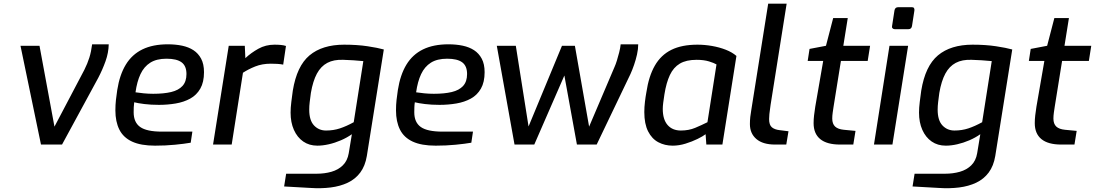

<svg xmlns="http://www.w3.org/2000/svg" viewBox="-20 -783 5931 1040"><path d="M202 0 91 -535H194L275 -97L437 -405Q454 -439 464 -471Q474 -503 479 -543H569Q568 -497 551.5 -451Q535 -405 512 -361L316 0Z M820 6Q743 6 695.5 -16Q648 -38 626.5 -81Q605 -124 605 -185Q605 -215 608 -242Q611 -269 615 -295Q628 -378 661.5 -433Q695 -488 751.5 -515.5Q808 -543 889 -543Q931 -543 966.5 -535.5Q1002 -528 1028 -511Q1054 -494 1069.5 -465Q1085 -436 1085 -392Q1085 -338 1065 -303Q1045 -268 1010.5 -249Q976 -230 932 -222.5Q888 -215 841 -215Q797 -215 761.5 -219.5Q726 -224 707 -229Q705 -216 704.5 -202Q704 -188 704 -175Q704 -120 739.5 -95Q775 -70 857 -70H1022L1013 -10Q979 -4 927.5 1Q876 6 820 6ZM810 -275Q867 -275 907 -284.5Q947 -294 968.5 -317.5Q990 -341 990 -382Q990 -426 963.5 -445.5Q937 -465 882 -465Q828 -465 794 -443.5Q760 -422 741 -381.5Q722 -341 714 -283Q733 -280 758.5 -277.5Q784 -275 810 -275Z M1134 0 1219 -535H1306L1309 -468Q1340 -497 1379.5 -519Q1419 -541 1467 -541Q1486 -541 1501.5 -539.5Q1517 -538 1529 -534L1514 -433Q1499 -436 1482 -437Q1465 -438 1447 -438Q1400 -438 1362.5 -423Q1325 -408 1296 -389L1235 0Z M1661 235 1519 227 1530 158H1695Q1738 158 1775 147.5Q1812 137 1837 112.5Q1862 88 1869 47L1886 -56Q1859 -37 1826.5 -23Q1794 -9 1761 -1.5Q1728 6 1699 6Q1655 6 1622.5 -16.5Q1590 -39 1572 -79.5Q1554 -120 1554 -173Q1554 -199 1558 -231Q1562 -263 1566 -292Q1577 -359 1599.5 -406.5Q1622 -454 1656.5 -483Q1691 -512 1738 -526.5Q1785 -541 1844 -541Q1915 -541 1971 -532.5Q2027 -524 2059 -515L1967 62Q1958 116 1931.5 151.5Q1905 187 1864 206.5Q1823 226 1771 232.5Q1719 239 1661 235ZM1746 -76Q1786 -76 1821 -87.5Q1856 -99 1896 -121L1948 -452Q1921 -455 1893.5 -456.5Q1866 -458 1839 -459Q1788 -461 1753 -442.5Q1718 -424 1696.5 -384Q1675 -344 1664 -280Q1660 -250 1657.5 -229.5Q1655 -209 1655 -189Q1655 -131 1681 -103.5Q1707 -76 1746 -76Z M2340 6Q2263 6 2215.5 -16Q2168 -38 2146.5 -81Q2125 -124 2125 -185Q2125 -215 2128 -242Q2131 -269 2135 -295Q2148 -378 2181.5 -433Q2215 -488 2271.5 -515.5Q2328 -543 2409 -543Q2451 -543 2486.5 -535.5Q2522 -528 2548 -511Q2574 -494 2589.5 -465Q2605 -436 2605 -392Q2605 -338 2585 -303Q2565 -268 2530.5 -249Q2496 -230 2452 -222.5Q2408 -215 2361 -215Q2317 -215 2281.5 -219.5Q2246 -224 2227 -229Q2225 -216 2224.5 -202Q2224 -188 2224 -175Q2224 -120 2259.5 -95Q2295 -70 2377 -70H2542L2533 -10Q2499 -4 2447.5 1Q2396 6 2340 6ZM2330 -275Q2387 -275 2427 -284.5Q2467 -294 2488.5 -317.5Q2510 -341 2510 -382Q2510 -426 2483.5 -445.5Q2457 -465 2402 -465Q2348 -465 2314 -443.5Q2280 -422 2261 -381.5Q2242 -341 2234 -283Q2253 -280 2278.5 -277.5Q2304 -275 2330 -275Z M2767 0 2671 -535H2774L2843 -98L3024 -535H3094L3171 -97L3309 -421Q3315 -434 3321.5 -455Q3328 -476 3334 -499.5Q3340 -523 3342 -543H3437Q3437 -517 3430.5 -488Q3424 -459 3414.5 -431.5Q3405 -404 3395 -382L3212 0H3105L3037 -374L2874 0Z M3624 6Q3581 6 3546 -12.5Q3511 -31 3490.5 -71.5Q3470 -112 3470 -176Q3470 -203 3473.5 -232Q3477 -261 3481 -282Q3494 -370 3527 -427.5Q3560 -485 3616.5 -513Q3673 -541 3758 -541Q3797 -541 3837 -534Q3877 -527 3911.5 -513.5Q3946 -500 3969 -480L3893 0H3806L3802 -56Q3788 -45 3758.5 -30.5Q3729 -16 3693.5 -5Q3658 6 3624 6ZM3668 -76Q3711 -76 3745.5 -90.5Q3780 -105 3812 -121L3861 -434Q3848 -442 3820 -450.5Q3792 -459 3753 -459Q3697 -459 3662.5 -438.5Q3628 -418 3608.5 -376.5Q3589 -335 3579 -272Q3575 -247 3572.5 -227Q3570 -207 3570 -193Q3570 -136 3596 -106Q3622 -76 3668 -76Z M4178 0Q4112 0 4077 -30Q4042 -60 4042 -111Q4042 -131 4044 -149.5Q4046 -168 4049 -184L4141 -763H4241L4154 -215Q4153 -206 4151 -192.5Q4149 -179 4147.5 -165Q4146 -151 4146 -138Q4146 -106 4161 -93.5Q4176 -81 4203 -78L4251 -72L4239 0Z M4530 0Q4459 0 4423 -29.5Q4387 -59 4387 -116Q4387 -136 4389.5 -158Q4392 -180 4396 -205L4439 -453H4355L4365 -518L4454 -535L4493 -685H4572L4548 -535H4693L4680 -453H4535L4495 -204Q4493 -191 4490.5 -173.5Q4488 -156 4488 -141Q4488 -112 4503.5 -97.5Q4519 -83 4551 -80L4614 -74L4602 0Z M4826 -625Q4819 -625 4814.5 -630Q4810 -635 4812 -642L4825 -726Q4828 -744 4845 -744H4920Q4928 -744 4931 -739Q4934 -734 4933 -726L4920 -642Q4917 -625 4901 -625ZM4714 0 4798 -535H4899L4814 0Z M5065 235 4923 227 4934 158H5099Q5142 158 5179 147.5Q5216 137 5241 112.5Q5266 88 5273 47L5290 -56Q5263 -37 5230.5 -23Q5198 -9 5165 -1.5Q5132 6 5103 6Q5059 6 5026.5 -16.5Q4994 -39 4976 -79.5Q4958 -120 4958 -173Q4958 -199 4962 -231Q4966 -263 4970 -292Q4981 -359 5003.5 -406.5Q5026 -454 5060.5 -483Q5095 -512 5142 -526.5Q5189 -541 5248 -541Q5319 -541 5375 -532.5Q5431 -524 5463 -515L5371 62Q5362 116 5335.5 151.5Q5309 187 5268 206.5Q5227 226 5175 232.5Q5123 239 5065 235ZM5150 -76Q5190 -76 5225 -87.5Q5260 -99 5300 -121L5352 -452Q5325 -455 5297.5 -456.5Q5270 -458 5243 -459Q5192 -461 5157 -442.5Q5122 -424 5100.5 -384Q5079 -344 5068 -280Q5064 -250 5061.5 -229.5Q5059 -209 5059 -189Q5059 -131 5085 -103.5Q5111 -76 5150 -76Z M5728 0Q5657 0 5621 -29.5Q5585 -59 5585 -116Q5585 -136 5587.5 -158Q5590 -180 5594 -205L5637 -453H5553L5563 -518L5652 -535L5691 -685H5770L5746 -535H5891L5878 -453H5733L5693 -204Q5691 -191 5688.5 -173.5Q5686 -156 5686 -141Q5686 -112 5701.5 -97.5Q5717 -83 5749 -80L5812 -74L5800 0Z"/></svg>

Font: Exo Thin Medium
Style: Italic
Weight: 500
Italic angle: -9°
Version: Version 2.000